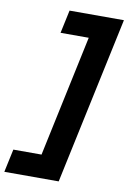

<svg xmlns="http://www.w3.org/2000/svg" viewBox="-151 -759 690 1033"><g transform="rotate(10 194.0 -242.5)"><path d="M440 -700 245 215H-52L-25 89H129L270 -574H116L143 -700Z"/></g></svg>

Font: Red Hat Text
Style: Italic
Weight: 300
Italic angle: -12°
Designer: Pentagram, MCKL
Foundry: Pentagram, MCKL
Version: Version 1.023